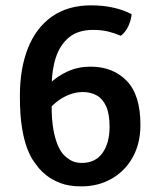

<svg xmlns="http://www.w3.org/2000/svg" viewBox="-20 -666 580 700"><path d="M276.5 13.5Q231.5 13.5 200.5 1.5Q169.5 -10.5 150.2 -26Q131 -41.5 122 -52.5Q115 -61 103.5 -77Q92 -93 80.2 -122Q68.5 -151 60.5 -198.2Q52.5 -245.5 52.5 -316Q52.5 -417 82.2 -491.2Q112 -565.5 170 -606Q228 -646.5 312 -646.5Q356.5 -646.5 394.8 -637.8Q433 -629 460 -614Q458 -592.5 447.8 -570.5Q437.5 -548.5 420.5 -535.5Q401.5 -544 376.5 -550.5Q351.5 -557 319.5 -557Q265 -557 232 -530Q199 -503 183.8 -456.8Q168.5 -410.5 168.5 -352V-263.5Q168.5 -237 172.5 -207.5Q176.5 -178 185 -151.8Q193.5 -125.5 207.5 -107Q219.5 -92.5 236.8 -82.2Q254 -72 278 -72Q328 -72 353.8 -108.5Q379.5 -145 379.5 -203.5Q379.5 -251 366.8 -278.8Q354 -306.5 332 -318.5Q310 -330.5 281.5 -330.5Q256 -330.5 229.5 -319.8Q203 -309 179.8 -289Q156.5 -269 139.5 -242L117.5 -301.5Q132.5 -333.5 161 -361.2Q189.5 -389 227.5 -406Q265.5 -423 310 -423Q391.5 -423 441.8 -371.5Q492 -320 492 -211Q492 -143 464 -92.8Q436 -42.5 387.2 -14.5Q338.5 13.5 276.5 13.5Z"/></svg>

Font: Signika Negative Medium
Style: Regular
Weight: 500
Designer: Anna Giedry
Foundry: Anna Giedry
Version: Version 2.001